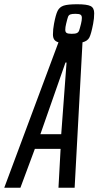

<svg xmlns="http://www.w3.org/2000/svg" viewBox="-61 -883 463 903"><path d="M382 -821Q382 -796 377 -771Q368 -724 359.5 -707Q351 -690 327 -684L290 0H214L224 -183H103L35 0H-41L214 -684Q200 -688 194 -697Q188 -706 188 -721Q188 -745 193 -771Q201 -814 210 -832Q219 -850 238.5 -856.5Q258 -863 302 -863Q348 -863 365 -854.5Q382 -846 382 -821ZM246 -743Q246 -732 252.5 -728Q259 -724 276 -724Q293 -724 300.5 -727.5Q308 -731 311 -739Q314 -747 320 -771Q324 -787 324 -799Q324 -810 317.5 -814Q311 -818 294 -818Q277 -818 269.5 -815Q262 -812 259 -804Q256 -796 250 -771Q246 -755 246 -743ZM227 -252 252 -589H247L129 -252Z"/></svg>

Font: Saira Ultra Condensed Medium
Style: Italic
Weight: 500
Width: 1
Italic angle: -12°
Designer: Hector Gatti with collaboration of the Omnibus-Type team
Foundry: Omnibus-Type
Version: Version 1.001; ttfautohint (v1.8)